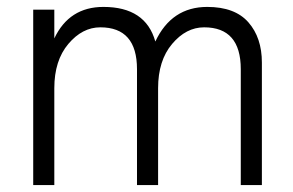

<svg xmlns="http://www.w3.org/2000/svg" viewBox="-20 -535 847 555"><path d="M737 0H676V-335Q676 -456 570 -456Q518 -456 477.5 -408Q437 -360 437 -280V0H376V-335Q376 -456 270 -456Q218 -456 177.5 -408Q137 -360 137 -280V0H76V-507H137V-424Q180 -515 279 -515Q401 -515 429 -415Q476 -515 579 -515Q659 -515 698 -470.5Q737 -426 737 -354Z"/></svg>

Font: Hind Kochi Light
Style: Regular
Weight: 300
Designer: Dhruvi Tolia
Foundry: Indian Type Foundry
Version: Version 0.702;PS 1.0;hotconv 1.0.81;makeotf.lib2.5.63406